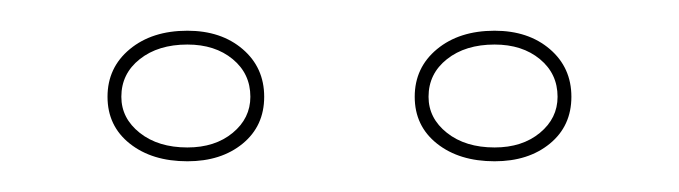

<svg xmlns="http://www.w3.org/2000/svg" viewBox="-20 -721 442 125"><path d="M302 -701Q324 -701 338 -689Q352 -677 352 -658Q352 -639 338 -627.5Q324 -616 302 -616Q279 -616 264.5 -627.5Q250 -639 250 -658Q250 -677 264.5 -689Q279 -701 302 -701ZM302 -625Q320 -625 331.5 -634.5Q343 -644 343 -658Q343 -673 331.5 -682.5Q320 -692 302 -692Q283 -692 271 -682.5Q259 -673 259 -658Q259 -644 271 -634.5Q283 -625 302 -625ZM102 -701Q124 -701 138 -689Q152 -677 152 -658Q152 -639 138 -627.5Q124 -616 102 -616Q79 -616 64.5 -627.5Q50 -639 50 -658Q50 -677 64.5 -689Q79 -701 102 -701ZM102 -625Q120 -625 131.5 -634.5Q143 -644 143 -658Q143 -673 131.5 -682.5Q120 -692 102 -692Q83 -692 71 -682.5Q59 -673 59 -658Q59 -644 71 -634.5Q83 -625 102 -625Z"/></svg>

Font: Kalnia Glaze Thin
Style: Regular
Weight: 100
Version: Version 1.110